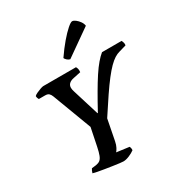

<svg xmlns="http://www.w3.org/2000/svg" viewBox="-222 -1133 1200 1283"><g transform="rotate(-30 377.5 -491.5)"><path d="M355 0Q348 0 326.5 -2.5Q305 -5 276 -9.5Q247 -14 218 -18.5Q189 -23 166.5 -27.5Q144 -32 135 -35Q138 -45 141.5 -53Q145 -61 149 -66L182 -70Q202 -73 214 -82Q226 -91 234.5 -112.5Q243 -134 251 -173L279 -310L166 -610Q160 -626 150.5 -635Q141 -644 121 -644H73Q71 -647 68 -654.5Q65 -662 65 -671Q71 -678 87 -685.5Q103 -693 119 -698.5Q135 -704 142 -704H394Q398 -698 401 -688Q404 -678 402 -661L345 -649Q323 -645 309.5 -633Q296 -621 296 -601Q296 -595 297.5 -587Q299 -579 302 -570L365 -366H368Q406 -436 438 -491Q470 -546 497.5 -588Q525 -630 549.5 -658.5Q574 -687 595 -704H746Q749 -698 752.5 -688Q756 -678 754 -665L699 -649Q679 -644 658.5 -631Q638 -618 614 -594Q590 -570 560 -531.5Q530 -493 492 -437Q454 -381 404 -304L373 -145Q368 -119 358.5 -101.5Q349 -84 342 -77L439 -64Q440 -62 442.5 -54.5Q445 -47 444 -35Q427 -22 401 -11Q375 0 355 0ZM388 -769Q375 -772 365 -781.5Q355 -791 352 -799Q389 -853 424.5 -894.5Q460 -936 487 -959.5Q514 -983 525 -983Q536 -983 550.5 -972Q565 -961 576.5 -944.5Q588 -928 590 -911Z"/></g></svg>

Font: Texturina Medium 12pt
Style: Bold Italic
Weight: 700
Italic angle: -11°
Version: Version 1.002